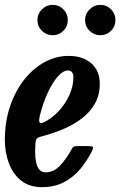

<svg xmlns="http://www.w3.org/2000/svg" viewBox="-22 -760 495 790"><path d="M-2 -184.5Q-2 -259 19.2 -322Q40.5 -385 77.2 -431.8Q114 -478.5 161 -504.2Q208 -530 260 -530Q319.5 -530 354 -499.2Q388.5 -468.5 388.5 -414.5Q388.5 -367.5 367.5 -331.8Q346.5 -296 311.5 -270.2Q276.5 -244.5 233.8 -227Q191 -209.5 146.5 -198Q133 -194.5 128.5 -188.5Q124 -182.5 123.5 -163.5Q116.5 -51 165 -51Q199 -51 225.2 -78.8Q251.5 -106.5 273.5 -147.5Q277.5 -155 282.5 -157Q287.5 -159 299.5 -159H339.5Q356.5 -159 359.8 -155.5Q363 -152 356.5 -138.5Q336.5 -99 308.8 -65.2Q281 -31.5 242 -10.8Q203 10 150.5 10Q99 10 65.2 -16.8Q31.5 -43.5 14.8 -87.8Q-2 -132 -2 -184.5ZM156.5 -256Q190 -271.5 218 -301.2Q246 -331 262.8 -367.5Q279.5 -404 280 -440Q280.5 -470 257 -470Q238 -470 216.5 -446Q195 -422 175.2 -380Q155.5 -338 142 -285Q138 -267.5 139.8 -258.8Q141.5 -250 156.5 -256ZM390.5 -615Q365 -615 346.5 -633.2Q328 -651.5 328 -677.5Q328 -703 346.5 -721.5Q365 -740 390.5 -740Q416.5 -740 434.8 -721.5Q453 -703 453 -677.5Q453 -651.5 434.8 -633.2Q416.5 -615 390.5 -615ZM194.5 -615Q169 -615 150.5 -633.2Q132 -651.5 132 -677.5Q132 -703 150.5 -721.5Q169 -740 194.5 -740Q220.5 -740 238.8 -721.5Q257 -703 257 -677.5Q257 -651.5 238.8 -633.2Q220.5 -615 194.5 -615Z"/></svg>

Font: Besley* Condensed Semi
Style: Italic
Weight: 600
Width: 3
Italic angle: -13°
Designer: Owen Earl
Foundry: indestructible type*
Version: Version 3.000; ttfautohint (v1.8.3)